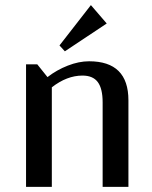

<svg xmlns="http://www.w3.org/2000/svg" viewBox="-20 -732 595 752"><path d="M483 -339V0H382V-331Q382 -385 363 -410.5Q344 -436 303 -436Q242 -436 183 -390V0H82V-480H126L166 -430Q202 -458 245.5 -475Q289 -492 329 -492Q483 -492 483 -339ZM336 -712 398 -640 234 -531 213 -554Z"/></svg>

Font: Arya
Style: Regular
Weight: 400
Designer: Eduardo Rodriguez Tunni, Modular Infotech
Foundry: Eduardo Rodriguez Tunni, Modular Infotech
Version: Version 1.002